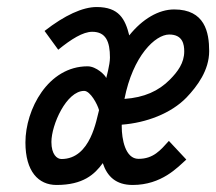

<svg xmlns="http://www.w3.org/2000/svg" viewBox="-20 -525 618 549"><path d="M107.4 -436.5 146.5 -382.8C183.6 -413.1 217.3 -434.1 243.7 -434.1C282.7 -434.1 294.4 -406.2 294.4 -360.4C294.4 -339.8 283.7 -301.8 283.7 -301.8C281.7 -309.6 255.4 -335.4 230.5 -335.4C117.2 -335.4 52.7 -211.9 52.7 -117.7C52.7 -34.7 89.8 3.9 141.6 3.9C217.8 3.9 250.5 -26.4 273.9 -58.6C286.6 -20 312 3.9 359.4 3.9C442.4 3.9 488.3 -46.9 512.7 -68.8L462.9 -122.1C439 -95.7 418.9 -70.8 376 -70.8C337.9 -70.8 328.1 -127.9 328.1 -163.1V-168.5C398.4 -173.8 469.2 -200.7 513.2 -246.1C544.4 -278.8 578.1 -324.2 578.1 -378.9C578.1 -432.6 565.9 -498 478 -498C433.6 -498 387.2 -470.7 349.6 -423.8C337.9 -470.7 320.3 -504.9 256.3 -504.9C216.3 -504.9 165 -481.4 107.4 -436.5ZM127 -119.1C127 -168 169.9 -265.1 220.7 -265.1C238.3 -265.1 258.8 -226.6 263.2 -210C255.9 -185.1 239.7 -70.3 155.8 -70.3C142.6 -70.3 127 -83.5 127 -119.1ZM335.9 -242.2C359.9 -364.7 423.8 -426.3 463.9 -426.3C502.9 -426.3 506.8 -397.5 506.8 -377.9C506.8 -344.7 487.8 -319.8 466.3 -297.9C433.6 -264.6 392.1 -246.1 335.9 -242.2Z"/></svg>

Font: Fantasque Sans Mono
Style: RegItalic
Weight: 400
Italic angle: -11°
Monospace: yes
Designer: Jany Belluz
Version: Version 1.6.3